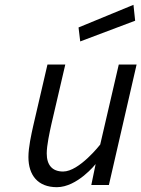

<svg xmlns="http://www.w3.org/2000/svg" viewBox="-20 -768 587 797"><path d="M541 -682 534 -748 306 -654 313 -596ZM396 -168C396 -168 309 -56 242 -56C196 -56 174 -84 174 -131C174 -165 186 -219 193 -251L251 -500H177L118 -246C110 -210 98 -157 98 -116C98 -41 137 9 216 9C301 9 377 -87 377 -87L359 0H432L547 -500H473Z"/></svg>

Font: RazerF5
Style: Italic
Weight: 400
Foundry: Razer Inc.
Version: Version 2